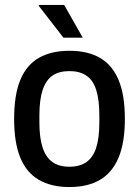

<svg xmlns="http://www.w3.org/2000/svg" viewBox="-20 -743 561 775"><path d="M260 12Q187 12 137 -17Q87 -46 62 -106.5Q37 -167 37 -263Q37 -360 62 -420.5Q87 -481 137 -509.5Q187 -538 260 -538Q334 -538 383.5 -509.5Q433 -481 458.5 -420.5Q484 -360 484 -263Q484 -167 458.5 -106.5Q433 -46 383.5 -17Q334 12 260 12ZM260 -70Q302 -70 329 -89Q356 -108 368.5 -147.5Q381 -187 381 -249V-277Q381 -340 368.5 -379.5Q356 -419 329 -437.5Q302 -456 260 -456Q218 -456 191.5 -437.5Q165 -419 152 -379.5Q139 -340 139 -277V-249Q139 -187 152 -147.5Q165 -108 191.5 -89Q218 -70 260 -70ZM314 -591H236L136 -720L137 -723H239Z"/></svg>

Font: Archivo SemiCondensed Medium
Style: Regular
Weight: 500
Width: 4
Designer: Hector Gatti
Foundry: Omnibus-Type
Version: Version 2.001